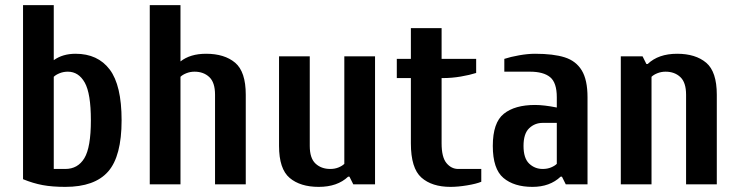

<svg xmlns="http://www.w3.org/2000/svg" viewBox="-20 -720 2885 750"><path d="M70 -20V-700H190V-485Q225 -510 275 -510Q362 -510 408.5 -448.5Q455 -387 455 -250Q455 -110 402.5 -50Q350 10 235 10Q184 10 146.5 3Q109 -4 70 -20ZM235 -60Q284 -60 309.5 -102Q335 -144 335 -250Q335 -355 311 -397.5Q287 -440 245 -440Q228 -440 213 -434Q198 -428 190 -420V-60Z M565 -700H685V-480Q723 -510 785 -510Q857 -510 898.5 -475Q940 -440 940 -350V0H820V-350Q820 -398 797.5 -419Q775 -440 740 -440Q723 -440 708 -434Q693 -428 685 -420V0H565Z M1070 -150V-500H1190V-150Q1190 -102 1212.5 -81Q1235 -60 1270 -60Q1288 -60 1302.5 -66Q1317 -72 1325 -80V-500H1445V0H1360L1345 -30H1340Q1298 10 1225 10Q1153 10 1111.5 -25Q1070 -60 1070 -150Z M1585 -160V-415H1530V-490H1585V-610H1705V-490H1840V-435Q1815 -427 1780 -421Q1745 -415 1710 -415H1705V-160Q1705 -106 1724 -83Q1743 -60 1770 -60H1860V-10Q1841 -2 1805 4Q1769 10 1740 10Q1667 10 1626 -26.5Q1585 -63 1585 -160Z M1905 -150Q1905 -241 1948 -275.5Q1991 -310 2070 -310Q2105 -310 2155 -300V-340Q2155 -397 2129 -418.5Q2103 -440 2050 -440H1950V-490Q1974 -498 2008 -504Q2042 -510 2070 -510Q2142 -510 2186 -496Q2230 -482 2252.5 -445Q2275 -408 2275 -340V0H2190L2175 -30H2170Q2128 10 2060 10Q1988 10 1946.5 -25Q1905 -60 1905 -150ZM2155 -80V-240H2100Q2069 -240 2047 -219Q2025 -198 2025 -150Q2025 -102 2047 -81Q2069 -60 2100 -60Q2118 -60 2132.5 -66Q2147 -72 2155 -80Z M2405 -500H2490L2505 -470H2510Q2552 -510 2625 -510Q2697 -510 2738.5 -475Q2780 -440 2780 -350V0H2660V-350Q2660 -398 2637.5 -419Q2615 -440 2580 -440Q2563 -440 2548 -434Q2533 -428 2525 -420V0H2405Z"/></svg>

Font: Cuprum
Style: Bold
Weight: 700
Designer: Jovanny Lemonad
Foundry: Jovanny Lemonad
Version: Version 2.000